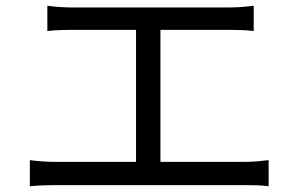

<svg xmlns="http://www.w3.org/2000/svg" viewBox="-20 -689 1040 669"><path d="M145 -669V-581C170 -584 210 -585 229 -585H454V-125H172C145 -125 114 -127 84 -131V-40C115 -43 145 -44 172 -44H833C853 -44 889 -44 916 -40V-131C890 -128 863 -125 833 -125H539V-585H779C807 -585 839 -584 864 -581V-669C840 -666 809 -663 779 -663H229C209 -663 171 -665 145 -669Z"/></svg>

Font: Source Han Sans TC
Style: Regular
Weight: 400
Designer: Ryoko NISHIZUKA 西塚涼子 (kana, bopomofo & ideographs); Paul D. Hunt (Latin, Greek & Cyrillic); Sandoll Communications 산돌커뮤니
Foundry: Adobe
Version: Version 2.002;hotconv 1.0.116;makeotfexe 2.5.65601